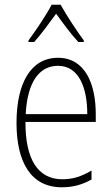

<svg xmlns="http://www.w3.org/2000/svg" viewBox="-20 -784 475 814"><path d="M237 -764H199C176 -720 129 -650 101 -613V-606H125C154 -638 191 -689 218 -726C246 -687 281 -639 312 -606H335V-613C313 -642 262 -718 237 -764ZM226 -539C108 -539 50 -427 50 -263C50 -98 110 10 242 10C291 10 331 -2 368 -23V-61C324 -35 288 -24 244 -24C140 -24 87 -110 88 -267H386V-300C386 -428 341 -539 226 -539ZM226 -505C313 -505 350 -415 350 -300H89C96 -437 147 -505 226 -505Z"/></svg>

Font: Noto Sans Devanagari Condensed ExtraLight
Style: Regular
Weight: 200
Width: 3
Designer: Jelle Bosma - Monotype Design Team
Foundry: Monotype Imaging Inc.
Version: Version 2.004